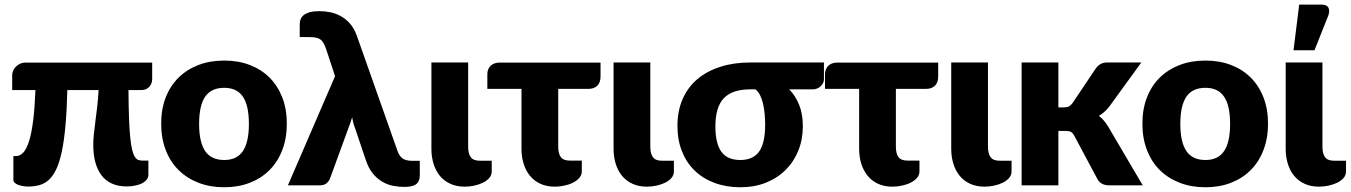

<svg xmlns="http://www.w3.org/2000/svg" viewBox="-20 -782 5698 810"><path d="M622 -448Q622 -429.5 609.8 -415.8Q597.5 -402 575 -402H522Q522.5 -334 524.2 -285.5Q526 -237 529.2 -203.8Q532.5 -170.5 537.2 -151Q542 -131.5 548.5 -121Q555 -110.5 562.8 -107.5Q570.5 -104.5 580 -104.5H606V-45Q606 -33 598.5 -23.8Q591 -14.5 578.5 -8.2Q566 -2 549.2 1.2Q532.5 4.5 514.5 4.5Q478 4.5 451.5 -7.8Q425 -20 407.8 -43Q390.5 -66 382 -98Q373.5 -130 373.5 -170Q373.5 -193 376 -216.2Q378.5 -239.5 382 -266.8Q385.5 -294 389.5 -327Q393.5 -360 396 -402H264Q262 -316 256.2 -252.5Q250.5 -189 241 -143.8Q231.5 -98.5 218 -69.5Q204.5 -40.5 186.8 -24Q169 -7.5 146.8 -1.2Q124.5 5 98 5Q88.5 5 77.8 3.2Q67 1.5 57.8 -1.8Q48.5 -5 42.5 -10.5Q36.5 -16 36.5 -23.5V-123.5H47Q64 -123.5 78 -138.2Q92 -153 102.5 -186.2Q113 -219.5 119.8 -272.5Q126.5 -325.5 129.5 -402H31.5V-465.5Q31.5 -474 35.2 -483.2Q39 -492.5 46.5 -500.2Q54 -508 64.5 -513Q75 -518 88.5 -518H622Z M926 -526.5Q985 -526.5 1033.5 -508Q1082 -489.5 1116.8 -455Q1151.5 -420.5 1170.8 -371.2Q1190 -322 1190 -260.5Q1190 -198.5 1170.8 -148.8Q1151.5 -99 1116.8 -64.2Q1082 -29.5 1033.5 -10.8Q985 8 926 8Q866.5 8 817.8 -10.8Q769 -29.5 733.8 -64.2Q698.5 -99 679.2 -148.8Q660 -198.5 660 -260.5Q660 -322 679.2 -371.2Q698.5 -420.5 733.8 -455Q769 -489.5 817.8 -508Q866.5 -526.5 926 -526.5ZM926 -107Q979.5 -107 1004.8 -144.8Q1030 -182.5 1030 -259.5Q1030 -336.5 1004.8 -374Q979.5 -411.5 926 -411.5Q871 -411.5 845.5 -374Q820 -336.5 820 -259.5Q820 -182.5 845.5 -144.8Q871 -107 926 -107Z M1751 -103.5V-44Q1751 -28 1746.2 -18.2Q1741.5 -8.5 1732.8 -3Q1724 2.5 1711.8 4.5Q1699.5 6.5 1685 6.5Q1661.5 6.5 1637.5 1.8Q1613.5 -3 1592 -15.8Q1570.5 -28.5 1552.8 -50.2Q1535 -72 1523.5 -106L1479 -238Q1473.5 -252 1470.5 -263.8Q1467.5 -275.5 1465.5 -287Q1458.5 -263.5 1449 -239L1371.5 -27Q1366.5 -16 1356.5 -8Q1346.5 0 1328.5 0H1194.5L1393.5 -460.5L1355.5 -576Q1350 -591.5 1344.2 -601.2Q1338.5 -611 1330.5 -616.2Q1322.5 -621.5 1311.8 -623.5Q1301 -625.5 1285.5 -625.5H1244.5V-680Q1244.5 -691.5 1248.5 -701.5Q1252.5 -711.5 1262.2 -719Q1272 -726.5 1288 -730.8Q1304 -735 1328 -735Q1348.5 -735 1371.2 -730.8Q1394 -726.5 1415.8 -715Q1437.5 -703.5 1455.8 -683.2Q1474 -663 1485.5 -631L1656 -148Q1663 -126 1676.8 -114.8Q1690.5 -103.5 1720 -103.5Z M1800 -518.5H1955V-163Q1955 -134 1966 -119Q1977 -104 2003.5 -104H2054.5V-59Q2054.5 -43 2044 -31Q2033.5 -19 2017 -11Q2000.5 -3 1980.2 1.2Q1960 5.5 1940.5 5.5Q1906 5.5 1879.5 -6.8Q1853 -19 1835.5 -40.5Q1818 -62 1809 -91.2Q1800 -120.5 1800 -154Z M2513.5 -459.5Q2513.5 -434 2500 -420.5Q2486.5 -407 2461 -407H2335V-163Q2335 -134 2346 -119.2Q2357 -104.5 2383.5 -104.5H2434.5V-59.5Q2434.5 -43.5 2424 -31.5Q2413.5 -19.5 2397 -11.2Q2380.5 -3 2360.2 1.2Q2340 5.5 2320.5 5.5Q2286 5.5 2259.5 -6.8Q2233 -19 2215.5 -40.8Q2198 -62.5 2189 -91.5Q2180 -120.5 2180 -154.5V-407H2036V-470.5Q2036 -479.5 2039.2 -488.2Q2042.5 -497 2048.8 -503.5Q2055 -510 2064.8 -514Q2074.5 -518 2087.5 -518H2513.5Z M2568.5 -518.5H2723.5V-163Q2723.5 -134 2734.5 -119Q2745.5 -104 2772 -104H2823V-59Q2823 -43 2812.5 -31Q2802 -19 2785.5 -11Q2769 -3 2748.8 1.2Q2728.5 5.5 2709 5.5Q2674.5 5.5 2648 -6.8Q2621.5 -19 2604 -40.5Q2586.5 -62 2577.5 -91.2Q2568.5 -120.5 2568.5 -154Z M3145 -405Q3069 -405 3033.5 -367.5Q2998 -330 2998 -248.5Q2998 -177 3023.2 -142Q3048.5 -107 3103 -107Q3157.5 -107 3182.8 -143Q3208 -179 3208 -256Q3208 -277.5 3206 -300.5Q3204 -323.5 3199.2 -344Q3194.5 -364.5 3186.5 -380.5Q3178.5 -396.5 3167 -405ZM3456 -518.5V-446.5Q3456 -440 3452.8 -432.8Q3449.5 -425.5 3443.2 -419.2Q3437 -413 3428.2 -409Q3419.5 -405 3409 -405H3309.5Q3336 -378 3351.5 -339.5Q3367 -301 3367 -249.5Q3367 -194 3348 -146.8Q3329 -99.5 3294.2 -65Q3259.5 -30.5 3211 -11.2Q3162.5 8 3103.5 8Q3044.5 8 2995.5 -10Q2946.5 -28 2911.5 -61.5Q2876.5 -95 2857.2 -143Q2838 -191 2838 -251Q2838 -314.5 2860 -364.5Q2882 -414.5 2922.5 -448.5Q2963 -482.5 3019.8 -500.5Q3076.5 -518.5 3146 -518.5Z M3938 -459.5Q3938 -434 3924.5 -420.5Q3911 -407 3885.5 -407H3759.5V-163Q3759.5 -134 3770.5 -119.2Q3781.5 -104.5 3808 -104.5H3859V-59.5Q3859 -43.5 3848.5 -31.5Q3838 -19.5 3821.5 -11.2Q3805 -3 3784.8 1.2Q3764.5 5.5 3745 5.5Q3710.5 5.5 3684 -6.8Q3657.5 -19 3640 -40.8Q3622.5 -62.5 3613.5 -91.5Q3604.5 -120.5 3604.5 -154.5V-407H3460.5V-470.5Q3460.5 -479.5 3463.8 -488.2Q3467 -497 3473.2 -503.5Q3479.5 -510 3489.2 -514Q3499 -518 3512 -518H3938Z M3993 -518.5H4148V-163Q4148 -134 4159 -119Q4170 -104 4196.5 -104H4247.5V-59Q4247.5 -43 4237 -31Q4226.5 -19 4210 -11Q4193.5 -3 4173.2 1.2Q4153 5.5 4133.5 5.5Q4099 5.5 4072.5 -6.8Q4046 -19 4028.5 -40.5Q4011 -62 4002 -91.2Q3993 -120.5 3993 -154Z M4445 -518.5V-329H4468Q4482.5 -329 4490 -333.2Q4497.5 -337.5 4505 -347.5L4603 -493.5Q4612 -506 4623.5 -512.2Q4635 -518.5 4653 -518.5H4795L4661 -334Q4642 -309 4616 -293Q4627.5 -284.5 4637 -273.2Q4646.5 -262 4655 -248L4801 0H4661Q4643.5 0 4631 -5.8Q4618.5 -11.5 4610 -26L4512 -209.5Q4505 -222 4497.5 -225.8Q4490 -229.5 4475 -229.5H4445V0H4290V-518.5Z M5065.5 -526.5Q5124.5 -526.5 5173 -508Q5221.5 -489.5 5256.2 -455Q5291 -420.5 5310.2 -371.2Q5329.5 -322 5329.5 -260.5Q5329.5 -198.5 5310.2 -148.8Q5291 -99 5256.2 -64.2Q5221.5 -29.5 5173 -10.8Q5124.5 8 5065.5 8Q5006 8 4957.2 -10.8Q4908.5 -29.5 4873.2 -64.2Q4838 -99 4818.8 -148.8Q4799.5 -198.5 4799.5 -260.5Q4799.5 -322 4818.8 -371.2Q4838 -420.5 4873.2 -455Q4908.5 -489.5 4957.2 -508Q5006 -526.5 5065.5 -526.5ZM5065.5 -107Q5119 -107 5144.2 -144.8Q5169.5 -182.5 5169.5 -259.5Q5169.5 -336.5 5144.2 -374Q5119 -411.5 5065.5 -411.5Q5010.5 -411.5 4985 -374Q4959.5 -336.5 4959.5 -259.5Q4959.5 -182.5 4985 -144.8Q5010.5 -107 5065.5 -107Z M5404 -518.5H5559V-163Q5559 -134 5570 -119Q5581 -104 5607.5 -104H5658.5V-59Q5658.5 -43 5648 -31Q5637.5 -19 5621 -11Q5604.5 -3 5584.2 1.2Q5564 5.5 5544.5 5.5Q5510 5.5 5483.5 -6.8Q5457 -19 5439.5 -40.5Q5422 -62 5413 -91.2Q5404 -120.5 5404 -154ZM5437 -570 5461 -762.5H5556Q5577 -762.5 5584 -750.2Q5591 -738 5584 -717L5525.5 -570Z"/></svg>

Font: Lato ExtraBold
Style: Regular
Weight: 800
Designer: Lukasz Dziedzic with Adam Twardoch and Botio Nikoltchev
Foundry: tyPoland Lukasz Dziedzic
Version: Version 2.015; 2015-08-06; http://www.latofonts.com/